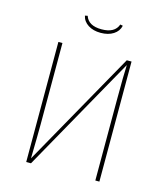

<svg xmlns="http://www.w3.org/2000/svg" viewBox="-125 -956 910 1052"><g transform="rotate(15 330.5 -430.5)"><path d="M538 0H515V-456Q515 -601 518 -656L150 0H123V-681H146V-219Q146 -164 143 -26L511 -681H538ZM333 -789Q291 -789 262 -807.5Q233 -826 226 -858L241 -861Q258 -809 333 -809Q408 -809 426 -861L441 -858Q434 -826 405 -807.5Q376 -789 333 -789Z"/></g></svg>

Font: FiraSans
Style: Regular
Weight: 150
Designer: Carrois Corporate & Edenspiekermann AG
Foundry: Carrois Corporate GbR & Edenspiekermann AG
Version: Version 3.106;PS 003.106;hotconv 1.0.70;makeotf.lib2.5.58329